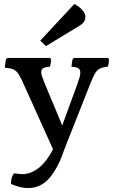

<svg xmlns="http://www.w3.org/2000/svg" viewBox="-20 -840 580 978"><path d="M123 118Q84 118 36 97Q35 86 39 69Q43 52 52 43Q63 44 73.5 45.5Q84 47 93 47Q139 47 180 13Q221 -21 250 -80L102 -408Q87 -443 75.5 -461Q64 -479 49 -486Q34 -493 5 -495Q5 -506 7 -518Q9 -530 10 -535Q13 -545 22 -545H230Q240 -545 240 -535Q240 -531 239 -521Q238 -511 234 -500Q210 -499 200 -492.5Q190 -486 190 -473Q190 -463 194.5 -449.5Q199 -436 206 -419L297 -201L376 -417Q382 -434 385.5 -447Q389 -460 389 -470Q389 -487 378 -493Q367 -499 344 -500Q346 -523 349 -535Q352 -545 363 -545H525Q535 -545 535 -535Q535 -528 533.5 -517Q532 -506 528 -500Q504 -498 489.5 -491Q475 -484 465 -467.5Q455 -451 442 -419L308 -80Q277 14 232.5 66Q188 118 123 118ZM385 -709 214 -605 185 -633 359 -820Q418 -786 415 -750Q413 -725 385 -709Z"/></svg>

Font: Gowun Batang
Style: Bold
Weight: 700
Designer: Yanghee Ryu
Foundry: Yanghee Ryu
Version: Version 2.000